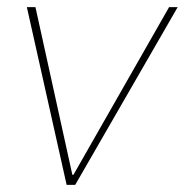

<svg xmlns="http://www.w3.org/2000/svg" viewBox="-20 -516 516 536"><path d="M166 0 55 -496H79L182 -28H185L452 -496H476L190 0Z"/></svg>

Font: DM Sans 36pt Thin
Style: Italic
Weight: 250
Italic angle: -10°
Designer: Colophon Foundry, Jonny Pinhorn
Foundry: Colophon Foundry
Version: Version 4.004;gftools[0.9.30]